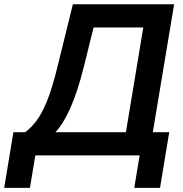

<svg xmlns="http://www.w3.org/2000/svg" viewBox="-66 -748 881 924"><path d="M-45.9 156.2 -1.5 -111.8H54.7Q82.5 -131.3 108.6 -165.5Q134.8 -199.7 159.7 -260.5Q184.6 -321.3 209 -420.4L284.7 -727.5H772L669.4 -111.8H748.5L704.1 156.2H580.1L606 0H104L78.1 156.2ZM200.7 -111.8H540L623.5 -615.7H384.3L335.9 -420.4Q278.8 -194.8 200.7 -111.8Z"/></svg>

Font: Inter Display SemiBold
Style: Italic
Weight: 600
Italic angle: -9.39999°
Designer: Rasmus Andersson
Foundry: rsms
Version: Version 4.000;git-a52131595